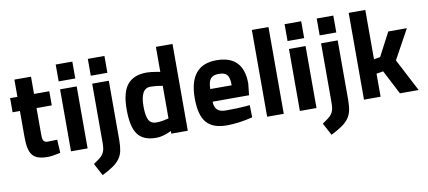

<svg xmlns="http://www.w3.org/2000/svg" viewBox="-79 -998 3401 1525"><g transform="rotate(-10 1621.0 -235.0)"><path d="M339 -500V-386H216V-181Q216 -166 216.5 -155.5Q217 -145 218 -139Q220 -126 229 -117Q238 -108 258 -108L334 -110L340 -3Q273 12 238 12Q193 12 163 2.5Q133 -7 115 -29Q97 -51 89.5 -87.5Q82 -124 82 -178V-386H23V-500H82V-639H216V-500Z M560 0V-500H426V0ZM560 -564V-700H426V-564Z M685 -24V-500H819V-23Q819 28 811.5 64Q804 100 784 127.5Q764 155 729.5 179Q695 203 641 230L588 131Q616 112 634.5 98Q653 84 664.5 68Q676 52 680.5 30.5Q685 9 685 -24ZM819 -564H685V-700H819Z M1234 -700H1368V0H1235V-21Q1165 12 1114 12Q1060 12 1022.5 -3.5Q985 -19 962 -51.5Q939 -84 929 -133.5Q919 -183 919 -251Q919 -388 970 -450Q1021 -512 1126 -512Q1142 -512 1164 -509.5Q1186 -507 1215 -502L1234 -498ZM1220 -120 1234 -123V-386Q1181 -396 1136 -396Q1055 -396 1055 -252Q1055 -174 1073 -141Q1091 -108 1133 -108Q1174 -108 1220 -120Z M1896 -193H1602Q1603 -147 1626 -126.5Q1649 -106 1694 -106Q1787 -106 1860 -112L1888 -115L1890 -16Q1777 12 1682 12Q1569 12 1518 -48Q1467 -108 1467 -243Q1467 -512 1688 -512Q1906 -512 1906 -286ZM1601 -295H1774Q1774 -355 1755.5 -378.5Q1737 -402 1689 -402Q1641 -402 1621.5 -377.5Q1602 -353 1601 -295Z M2142 0V-700H2008V0Z M2406 0V-500H2272V0ZM2406 -564V-700H2272V-564Z M2531 -24V-500H2665V-23Q2665 28 2657.5 64Q2650 100 2630 127.5Q2610 155 2575.5 179Q2541 203 2487 230L2434 131Q2462 112 2480.5 98Q2499 84 2510.5 68Q2522 52 2526.5 30.5Q2531 9 2531 -24ZM2665 -564H2531V-700H2665Z M2923 -186 2978 -195 3079 0H3230L3093 -263L3223 -500H3073L2974 -311L2923 -302V-700H2789V0H2923Z"/></g></svg>

Font: Sunflower
Style: Bold
Weight: 700
Designer: JIKJI
Foundry: JIKJI
Version: Version 1.00